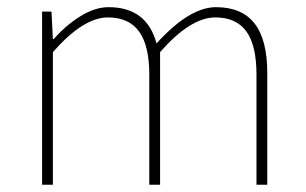

<svg xmlns="http://www.w3.org/2000/svg" viewBox="-20 -510 846 530"><path d="M96.2 0V-478H122.1L126 -401.9H127.9Q163.1 -441.4 202.9 -465.8Q242.7 -490.2 279.8 -490.2Q385.3 -490.2 412.1 -390.1Q502.9 -490.2 576.2 -490.2Q647.5 -490.2 682.6 -445.3Q717.8 -400.4 717.8 -308.1V0H688V-304.2Q688 -384.3 660.2 -423.1Q632.3 -461.9 574.2 -461.9Q505.9 -461.9 421.9 -366.2V0H392.1V-304.2Q392.1 -383.8 364 -422.9Q335.9 -461.9 277.8 -461.9Q210 -461.9 126 -366.2V0Z"/></svg>

Font: Source Sans 3 ExtraLight
Style: Regular
Weight: 200
Designer: Paul D. Hunt
Foundry: Adobe
Version: Version 3.052;hotconv 1.1.0;makeotfexe 2.6.0